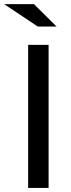

<svg xmlns="http://www.w3.org/2000/svg" viewBox="-48 -920 348 940"><path d="M189.9 -700.2V0H89.8V-700.2ZM229 -790H137.2L-27.8 -899.9H118.2Z"/></svg>

Font: Aldrich
Style: Regular
Weight: 400
Designer: Matthew Desmond
Foundry: Matthew Desmond
Version: Version 1.002 2011